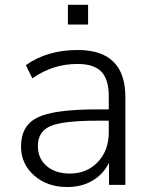

<svg xmlns="http://www.w3.org/2000/svg" viewBox="-20 -751 618 780"><path d="M252.9 8.8Q171.9 8.8 118.7 -38.1Q65.4 -85 65.4 -156.2Q65.4 -240.2 131.8 -273.4Q198.2 -306.6 375 -306.6H421.9V-360.4Q421.9 -428.7 391.6 -460Q361.3 -491.2 294.9 -491.2Q194.3 -491.2 111.3 -432.6L85 -486.3Q171.9 -547.9 295.9 -547.9Q489.3 -547.9 489.3 -356.4V0H422.9V-89.8Q400.4 -43.9 356.4 -17.6Q312.5 8.8 252.9 8.8ZM133.8 -158.2Q133.8 -107.4 169.4 -76.7Q205.1 -45.9 263.7 -45.9Q333 -45.9 377.4 -92.8Q421.9 -139.6 421.9 -213.9V-260.7H376Q234.4 -260.7 184.1 -238.3Q133.8 -215.8 133.8 -158.2ZM255.9 -651.4V-731.4H337.9V-651.4Z"/></svg>

Font: Min Sans Light
Style: Regular
Weight: 300
Designer: Jinseong-Kim, NotoSansCJK, Nunito
Foundry: Jinseong-Kim
Version: Version 1.400;Glyphs 3.1.2 (3151)